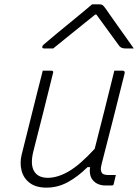

<svg xmlns="http://www.w3.org/2000/svg" viewBox="-20 -850 640 880"><path d="M176 -526H215Q227 -526 223 -515Q201 -426 178.5 -336Q156 -246 133 -157Q118 -97 136 -66Q154 -35 199 -35Q244 -35 295 -64.5Q346 -94 414 -168Q437 -257 459.5 -347Q482 -437 504 -526H542Q554 -526 551 -513Q526 -411 499 -306Q472 -201 446 -99Q441 -80 442.5 -70.5Q444 -61 448 -56Q456 -48 476 -48H511Q509 -39 506 -27Q503 -15 501 -6Q500 0 492 0H463Q428 0 407.5 -22Q387 -44 393 -84H381Q338 -41 291.5 -15.5Q245 10 193 10Q145 10 116.5 -11.5Q88 -33 79 -67.5Q70 -102 79 -140L151 -428Q157 -451 163 -475Q169 -499 176 -526ZM402 -830H438Q446 -830 451 -826Q456 -822 466 -808Q472 -799 486.5 -778.5Q501 -758 520 -731Q539 -704 558.5 -677Q578 -650 593 -628H554Q536 -628 527 -639Q517 -653 489 -691Q461 -729 422 -783H416Q351 -731 305.5 -694Q260 -657 224 -628H182Q172 -628 174 -637Q175 -641 180 -645.5Q185 -650 203 -665Q219 -679 246.5 -701.5Q274 -724 304.5 -749Q335 -774 361.5 -796Q388 -818 402 -830Z"/></svg>

Font: Recursive Sn Lnr St Lt
Style: Italic
Weight: 300
Italic angle: -15°
Version: Version 1.079;hotconv 1.0.112;makeotfexe 2.5.65598; ttfautoh